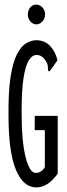

<svg xmlns="http://www.w3.org/2000/svg" viewBox="-20 -805 290 835"><path d="M138 10Q81 10 49 -67Q17 -144 17 -304Q16 -407 26 -471Q36 -535 54 -569.5Q72 -604 94 -617Q116 -630 138 -630Q174 -630 197.5 -605.5Q221 -581 230 -543L201 -502L194 -494L189 -498Q188 -507 188 -516.5Q188 -526 179 -540Q163 -566 139 -566Q120 -566 105.5 -543Q91 -520 82.5 -466.5Q74 -413 74 -319Q74 -189 91.5 -121Q109 -53 135 -53Q160 -53 175 -78V-239H131V-301H231V-50Q208 -18 185 -4Q162 10 138 10ZM138 -699Q123 -699 112 -712Q101 -725 101 -742Q101 -760 111.5 -772.5Q122 -785 138 -785Q153 -785 164.5 -772.5Q176 -760 176 -742Q176 -725 164.5 -712Q153 -699 138 -699Z"/></svg>

Font: Inconsolata UltraCondensed Medium
Style: Regular
Weight: 500
Width: 1
Monospace: yes
Designer: Raph Levien, Cyreal, Brenton Simpson
Foundry: Raph Levien, Cyreal, Google
Version: Version 3.001; ttfautohint (v1.8.2.53-6de2)